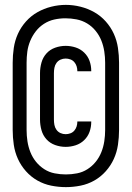

<svg xmlns="http://www.w3.org/2000/svg" viewBox="-20 -735 540 787"><path d="M249 -133Q227 -133 206 -140.5Q185 -148 170.5 -164Q156 -180 150 -201.5Q144 -223 144 -245V-435Q144 -457 150 -478.5Q156 -500 170.5 -516Q185 -532 206 -539.5Q227 -547 249 -547Q270 -547 290 -540.5Q310 -534 325 -519.5Q340 -505 347 -485.5Q354 -466 354 -445Q354 -444 354 -444Q354 -444 354 -443H297Q297 -444 297 -444Q297 -444 297 -444Q297 -454 294 -463.5Q291 -473 284.5 -480.5Q278 -488 268.5 -491.5Q259 -495 249 -495Q238 -495 228 -490.5Q218 -486 211.5 -477Q205 -468 203 -457Q201 -446 201 -435V-245Q201 -234 203 -223Q205 -212 211.5 -203Q218 -194 228 -189.5Q238 -185 249 -185Q259 -185 268.5 -188.5Q278 -192 284.5 -199.5Q291 -207 294 -216.5Q297 -226 297 -236Q297 -236 297 -236Q297 -236 297 -237H354Q354 -236 354 -236Q354 -236 354 -235Q354 -214 347 -194.5Q340 -175 325 -160.5Q310 -146 290 -139.5Q270 -133 249 -133ZM250 32Q220 32 190 26Q160 20 133.5 5Q107 -10 86.5 -33Q66 -56 53.5 -83.5Q41 -111 36.5 -141.5Q32 -172 32 -202V-478Q32 -508 36.5 -538.5Q41 -569 53.5 -596.5Q66 -624 86.5 -647Q107 -670 133.5 -685Q160 -700 190 -707.5Q220 -715 250 -715Q280 -715 310 -707.5Q340 -700 366.5 -685Q393 -670 413.5 -647Q434 -624 446.5 -596.5Q459 -569 463.5 -538.5Q468 -508 468 -478V-202Q468 -172 463.5 -141.5Q459 -111 446.5 -83.5Q434 -56 413.5 -33Q393 -10 366.5 5Q340 20 310 26Q280 32 250 32ZM250 -20Q273 -20 296 -24.5Q319 -29 338.5 -41.5Q358 -54 372.5 -72Q387 -90 395.5 -111.5Q404 -133 407.5 -156Q411 -179 411 -202V-478Q411 -501 407.5 -524Q404 -547 395.5 -568.5Q387 -590 372 -608.5Q357 -627 337 -639Q317 -651 294 -655.5Q271 -660 248 -660Q225 -660 202.5 -655Q180 -650 160.5 -637.5Q141 -625 127 -607Q113 -589 104 -567.5Q95 -546 92 -523.5Q89 -501 89 -478V-202Q89 -179 92.5 -156Q96 -133 104.5 -111.5Q113 -90 127.5 -72Q142 -54 161.5 -41.5Q181 -29 204 -24.5Q227 -20 250 -20Z"/></svg>

Font: Zed Mono
Style: Regular
Weight: 400
Monospace: yes
Designer: Belleve Invis
Foundry: Belleve Invis
Version: Version 1.0.0; ttfautohint (v1.8.4)